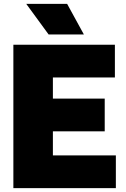

<svg xmlns="http://www.w3.org/2000/svg" viewBox="-20 -971 650 991"><path d="M253 -169H578V0H49V-740H573V-571H253V-462H520.5V-293H253ZM231 -793 115.5 -951H326.5L413 -793Z"/></svg>

Font: Encode Sans SemiCondensed Black
Style: Regular
Weight: 900
Width: 4
Designer: Multiple Designers
Foundry: Impallari Type
Version: Version 2.000